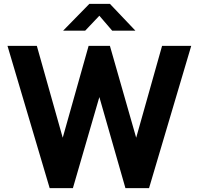

<svg xmlns="http://www.w3.org/2000/svg" viewBox="-20 -981 1036 1001"><path d="M825 -742 690 -263 553 -742H442L307 -263L172 -742H19L239 0H360L498 -475L634 0H757L977 -742ZM686 -821 553 -961H446L309 -821H424L498 -899L565 -821Z"/></svg>

Font: Cheyenne Sans
Style: Bold
Weight: 700
Designer: The Public Sans project authors (U.S. Web Design System), Libre Franklin designed by Pablo Impallari and Rodrigo Fuenzal
Foundry: The Cheyenne Sans Project Authors
Version: Version 2.007